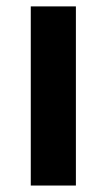

<svg xmlns="http://www.w3.org/2000/svg" viewBox="-20 -574 330 594"><path d="M214.8 0H75.2V-554.2H214.8Z"/></svg>

Font: PoppinsZ SemiBold
Style: Regular
Weight: 600
Designer: Ninad Kale (Devanagari), Jonny Pinhorn (Latin)
Foundry: Indian Type Foundry
Version: Version 3.002;FEAKit 1.0